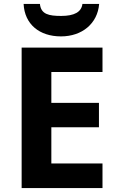

<svg xmlns="http://www.w3.org/2000/svg" viewBox="-20 -956 600 976"><path d="M501 0V-125H241V-309H483V-433H241V-590H501V-714H90V0ZM183 -936H100C105 -833 180 -771 290 -771C397 -771 476 -836 484 -936H399C394 -895 358 -875 291 -875C229 -875 188 -883 183 -936Z"/></svg>

Font: Passageway
Style: Regular
Weight: 700
Foundry: Ascender Corporation
Version: Version 1.11